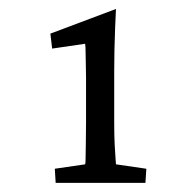

<svg xmlns="http://www.w3.org/2000/svg" viewBox="-20 -600 431 426"><path d="M233.4 -329.1Q233.4 -299.8 234.4 -279.8Q235.4 -259.8 236.3 -249Q237.3 -238.3 237.3 -235.4L304.7 -225.6L302.7 -194.3H103.5L101.6 -225.6L168.9 -235.4Q169.9 -238.3 169.9 -249Q169.9 -259.8 170.4 -279.8Q170.9 -299.8 170.9 -329.1V-427.7Q170.9 -443.4 170.4 -458Q169.9 -472.7 169.9 -484.4Q169.9 -496.1 168.9 -502.9L95.7 -492.2L91.8 -525.4L237.3 -580.1Q236.3 -561.5 235.4 -537.6Q234.4 -513.7 233.9 -488.8Q233.4 -463.9 233.4 -440.4Z"/></svg>

Font: Crimson Pro Light
Style: Regular
Weight: 300
Designer: Jacques Le Bailly
Foundry: Baron von Fonthausen
Version: Version 1.003